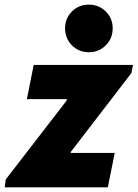

<svg xmlns="http://www.w3.org/2000/svg" viewBox="-43 -807 593 827"><path d="M-22.9 0 -18.1 -34.2 244.1 -374V-379.9H72.8L102.1 -527.3H529.8L522.9 -492.2L261.7 -152.3V-148.4H451.2L421.4 0ZM339.8 -582Q296.4 -582 266.8 -611.8Q237.3 -641.6 237.3 -685.1Q237.3 -728 266.8 -757.6Q296.4 -787.1 339.8 -787.1Q382.8 -787.1 412.6 -757.6Q442.4 -728 442.4 -685.1Q442.4 -641.6 412.6 -611.8Q382.8 -582 339.8 -582Z"/></svg>

Font: Reddit Sans Black
Style: Italic
Weight: 900
Italic angle: -11.25°
Designer: Stephen Hutchings
Version: Version 1.013